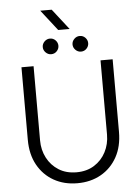

<svg xmlns="http://www.w3.org/2000/svg" viewBox="-66 -1074 827 1137"><g transform="rotate(-5 348.0 -505.5)"><path d="M348 13Q269 13 208 -21.5Q147 -56 112 -119Q77 -182 77 -269V-700H149V-259Q149 -202 173.5 -155Q198 -108 242.5 -80Q287 -52 348 -52Q409 -52 453.5 -80Q498 -108 522.5 -155Q547 -202 547 -259V-700H619V-269Q619 -182 584 -119Q549 -56 488 -21.5Q427 13 348 13ZM436.6 -761.6Q418 -761.6 404 -775.5Q390 -789.5 390 -808.1Q390 -826.7 404 -840.7Q418 -854.6 436.6 -854.6Q456.1 -854.6 469.6 -840.7Q483.1 -826.7 483.1 -808.1Q483.1 -789.5 469.6 -775.5Q456.1 -761.6 436.6 -761.6ZM259.6 -761.6Q241 -761.6 227 -775.5Q213 -789.5 213 -808.1Q213 -826.7 227 -840.7Q241 -854.6 259.6 -854.6Q279.1 -854.6 292.6 -840.7Q306.1 -826.7 306.1 -808.1Q306.1 -789.5 292.6 -775.5Q279.1 -761.6 259.6 -761.6ZM313 -901 217 -1024H285L381 -901Z"/></g></svg>

Font: MuseoModerno Light
Style: Regular
Weight: 300
Designer: Pablo Cosgaya, Héctor Gatti, Marcela Romero, and the Authors of The MuseoModerno Project.
Foundry: Omnibus-Type Team
Version: Version 1.001